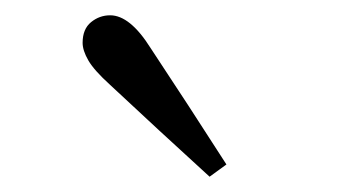

<svg xmlns="http://www.w3.org/2000/svg" viewBox="-20 -839 475 251"><path d="M276 -624 254 -608Q186 -670 124 -728Q103 -747 95.5 -760Q88 -773 88 -783Q88 -801 99 -810Q110 -819 124 -819Q150 -819 177 -776Q226 -702 276 -624Z"/></svg>

Font: Han-Nom Khai
Style: Regular
Weight: 400
Version: Version 1.200;June 22, 2023;FontCreator 14.0.0.2814 64-bit